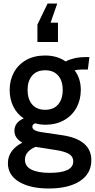

<svg xmlns="http://www.w3.org/2000/svg" viewBox="-20 -822 540 1093"><path d="M25 107Q25 33 107 -10Q62 -36 62 -77Q62 -125 115 -148Q76 -174 55.5 -216Q35 -258 35 -310Q35 -365 59 -409.5Q83 -454 128.5 -480Q174 -506 237 -506Q305 -506 354 -472Q373 -483 402.5 -490Q432 -497 466 -497H489L480 -426H443Q424 -426 405 -422Q440 -375 440 -310Q440 -255 416 -210Q392 -165 346 -138.5Q300 -112 237 -112Q209 -112 180 -120Q164 -114 164 -100Q164 -88 179.5 -80Q195 -72 228 -68L330 -53Q500 -29 500 90Q500 166 435.5 208.5Q371 251 257 251Q152 251 88.5 213Q25 175 25 107ZM337 -310Q337 -362 311 -392Q285 -422 237 -422Q189 -422 163 -391.5Q137 -361 137 -310Q137 -258 163 -227.5Q189 -197 237 -197Q285 -197 311 -227.5Q337 -258 337 -310ZM397 97Q397 70 374.5 55.5Q352 41 303 33L183 14Q155 25 138.5 43.5Q122 62 122 87Q122 125 159 143.5Q196 162 263 162Q397 162 397 97ZM306 -802 268 -693H310V-583H193V-682L251 -802Z"/></svg>

Font: Cabin SemiBold
Style: Regular
Weight: 600
Designer: Pablo Impallari
Foundry: Pablo Impallari. http://www.impallari.com Igino Marini. http://www.ikern.com
Version: Version 2.200